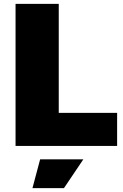

<svg xmlns="http://www.w3.org/2000/svg" viewBox="-20 -760 642 1000"><path d="M189 70H414L313 220H149ZM61 -740H286V-172H590V0H61Z"/></svg>

Font: Plata Sans Black
Style: Regular
Weight: 900
Designer: Pablo Impallari, Andres Torresi, & Cristiano Sobral
Foundry: Pablo Impallari, Andres Torresi, & Cristiano Sobral
Version: Version 1.00;December 28, 2019;FontCreator 12.0.0.2547 64-bi